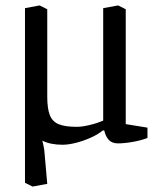

<svg xmlns="http://www.w3.org/2000/svg" viewBox="-20 -524 570 707"><path d="M100 163 72 149V-494L126 -504L154 -490V-168Q154 -124 163.5 -100Q173 -76 196.5 -66.5Q220 -57 263 -57Q282 -57 309.5 -63.5Q337 -70 360 -80V-494L415 -504L443 -490V-67L523 -54V-16Q500 -7 469 -1.5Q438 4 414 4Q393 4 381 -8.5Q369 -21 364 -43L359 -44Q341 -29 314 -17Q287 -5 259.5 2Q232 9 210 9Q166 9 136 -6Q141 15 143 28L154 153Z"/></svg>

Font: Faustina
Style: Regular
Weight: 400
Designer: Alfonso Garcia
Foundry: http://www.omnibus-type.com
Version: Version 1.200